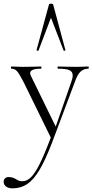

<svg xmlns="http://www.w3.org/2000/svg" viewBox="-54 -750 511 1051"><path d="M429 -374Q405 -374 388 -359Q371 -344 357 -305L232 28Q195 125 162.5 179.5Q130 234 95 257.5Q60 281 14 281Q-6 281 -20 271.5Q-34 262 -34 244Q-34 233 -26 226Q-18 219 -7 219Q14 219 34 231Q43 237 50.5 239.5Q58 242 69 242Q94 242 116 220Q138 198 163.5 147Q189 96 224 3L74 -303Q51 -347 39 -360.5Q27 -374 8 -374Q6 -374 6 -380Q6 -386 8 -386Q29 -386 39 -385L70 -384L132 -385Q146 -386 171 -386Q173 -386 173 -380Q173 -374 171 -374Q111 -374 111 -350Q111 -343 115 -335L251 -57L336 -301Q344 -323 344 -337Q344 -358 325.5 -366Q307 -374 263 -374Q261 -374 261 -380Q261 -386 263 -386Q290 -386 304 -385L364 -384L399 -385Q408 -386 429 -386Q432 -386 432 -380Q432 -374 429 -374ZM294 -474 225 -653 157 -474Q157 -472 153 -472Q150 -472 147.5 -473.5Q145 -475 146 -476L214 -725Q215 -730 225 -730Q236 -730 237 -725L304 -476Q306 -474 300.5 -472.5Q295 -471 294 -474Z"/></svg>

Font: Cormorant Garamond Light
Style: Regular
Weight: 300
Designer: Christian Thalmann (Catharsis Fonts)
Version: Version 3.000